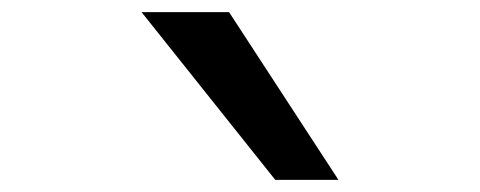

<svg xmlns="http://www.w3.org/2000/svg" viewBox="-20 -868 790 316"><path d="M357 -848 537 -572H433L213 -848Z"/></svg>

Font: Martian Mono Custom sWd Rg
Style: Regular
Weight: 400
Width: 6
Monospace: yes
Designer: Alex Havermale
Foundry: Evil Martians
Version: Version 1.000